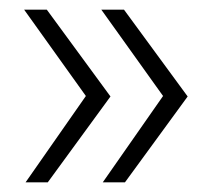

<svg xmlns="http://www.w3.org/2000/svg" viewBox="-20 -467 438 398"><path d="M79 -89H33L158 -268L30 -447H77L209 -267ZM239 -89H193L318 -268L190 -447H237L369 -267Z"/></svg>

Font: Muli ExtraLight
Style: Regular
Weight: 250
Designer: Vernon Adams
Foundry: Vernon Adams
Version: Version 2.100; ttfautohint (v1.8.1.43-b0c9)